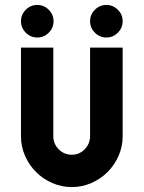

<svg xmlns="http://www.w3.org/2000/svg" viewBox="-20 -742 582 778"><path d="M477 -549V-190Q477 -148 460.5 -110.5Q444 -73 416 -45Q388 -17 350.5 -0.5Q313 16 271 16Q229 16 191.5 -0.5Q154 -17 126 -45Q98 -73 81.5 -110.5Q65 -148 65 -190V-549H196V-190Q196 -159 218 -137Q240 -115 271 -115Q302 -115 323.5 -137.5Q345 -160 345 -190V-549ZM345 -656Q345 -683 364.5 -702.5Q384 -722 411 -722Q438 -722 457.5 -702.5Q477 -683 477 -656Q477 -629 457.5 -609.5Q438 -590 411 -590Q384 -590 364.5 -609.5Q345 -629 345 -656ZM65 -656Q65 -683 84.5 -702.5Q104 -722 131 -722Q158 -722 177.5 -702.5Q197 -683 197 -656Q197 -629 177.5 -609.5Q158 -590 131 -590Q104 -590 84.5 -609.5Q65 -629 65 -656Z"/></svg>

Font: PostBus
Style: Regular
Weight: 400
Designer: Peter Wiegel
Version: Version 1.001